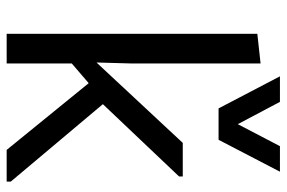

<svg xmlns="http://www.w3.org/2000/svg" viewBox="-162 -698 860 576"><g transform="rotate(90 268.0 -410.0)"><path d="M81.5 0V-752L170.4 -761.7V-373.5L167.5 -269.5L408.7 -528.3H509.3V-517.1L292.5 -288.6L524.9 -12.2V0H429.7L229.5 -246.1L170.4 -195.3V0ZM305.2 -635.7 209 -819.8H285.6L352.5 -693.4L418.5 -819.8H495.1L399.4 -635.7Z"/></g></svg>

Font: Comme
Style: Regular
Weight: 400
Designer: Vernon Adams
Foundry: Vernon Adams
Version: Version 1.000;gftools[0.9.27]